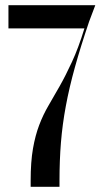

<svg xmlns="http://www.w3.org/2000/svg" viewBox="-20 -719 402 739"><path d="M98 -23.5Q98 -96.2 106.9 -147.1Q115.8 -198 131 -237.9Q146.2 -277.8 166.5 -312.4Q186.8 -347 209.8 -387.6Q232.8 -428.2 257.2 -481.2Q281.8 -534.2 305 -609.8H12.5V-699H346.8L323.2 -636.5Q290.2 -539.2 268.4 -460.5Q246.5 -381.8 233.4 -310.9Q220.2 -240 214.6 -171Q209 -102 209 -23.5V0H98Z"/></svg>

Font: Moniqa Black
Style: Regular
Weight: 900
Designer: Rajesh Rajput
Foundry: Rajesh Rajput
Version: Version 1.000